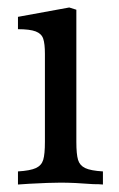

<svg xmlns="http://www.w3.org/2000/svg" viewBox="-20 -489 317 513"><path d="M28 -31Q61 -33 76 -40Q91 -47 95.5 -62Q100 -77 100 -110V-345Q100 -372 95.5 -385.5Q91 -399 75.5 -405Q60 -411 28 -411V-444L165 -469L184 -463V-110Q184 -77 188.5 -62Q193 -47 207.5 -40Q222 -33 255 -31V4Q246 3 229 3Q178 -1 142 -1Q113 -1 58 2L28 4Z"/></svg>

Font: Gupter Medium
Style: Regular
Weight: 500
Designer: Octavio Pardo
Version: Version 1.000